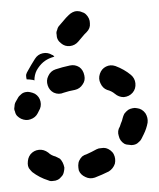

<svg xmlns="http://www.w3.org/2000/svg" viewBox="-20 -307 286 346"><path d="M84 17Q88 15 91 11Q94 8 95 3Q96 -1 96 -5Q95 -10 93 -14Q91 -18 88 -21Q84 -23 80 -25Q72 -27 67 -32Q59 -38 50 -37Q41 -36 35 -29Q32 -25 31 -21Q30 -17 30 -12Q30 -8 32 -4Q35 0 38 3Q51 13 67 18Q71 20 76 19Q80 19 84 17ZM185 -29Q183 -33 179 -36Q175 -39 171 -40Q167 -41 162 -40Q158 -40 154 -38Q145 -33 136 -29Q132 -28 128 -25Q125 -22 123 -18Q121 -14 121 -9Q121 -5 122 0Q125 8 134 12Q142 16 151 13Q164 8 176 2Q184 -3 187 -12Q189 -21 185 -29ZM242 -103Q236 -111 227 -112Q223 -113 219 -112Q214 -111 211 -109Q207 -106 204 -102Q202 -98 201 -94Q200 -89 198 -85Q197 -82 196 -79Q191 -71 194 -62Q196 -53 204 -48Q208 -46 213 -46Q217 -45 221 -46Q226 -47 229 -50Q233 -53 235 -57Q237 -61 239 -65Q244 -75 246 -86Q247 -95 242 -103ZM7 -106Q8 -101 11 -98Q14 -95 18 -93Q27 -89 35 -92Q44 -95 48 -103Q49 -105 50 -107Q55 -115 53 -124Q51 -133 43 -138Q39 -140 34 -141Q30 -142 26 -141Q21 -140 18 -137Q14 -134 12 -130Q10 -127 8 -123Q6 -119 6 -114Q5 -110 7 -106ZM160 -174Q157 -165 161 -157Q165 -148 173 -145Q181 -143 187 -138Q194 -132 203 -132Q213 -133 219 -140Q225 -147 224 -157Q223 -166 216 -172Q204 -182 188 -188Q179 -191 171 -187Q163 -183 160 -174ZM66 -153Q69 -144 77 -140Q86 -136 95 -140Q104 -143 115 -145Q124 -147 129 -155Q134 -162 132 -171Q130 -181 123 -186Q115 -191 106 -189Q92 -186 80 -182Q71 -179 67 -170Q63 -162 66 -153ZM57 -211Q66 -213 74 -208Q75 -208 76 -207Q77 -206 78 -205Q75 -204 72 -203Q64 -200 58 -195Q51 -189 46 -180Q42 -172 42 -162Q40 -163 39 -163Q33 -164 28 -164Q27 -168 27 -172Q28 -176 30 -179Q36 -190 43 -201Q48 -209 57 -211ZM83 -253Q81 -249 82 -245Q82 -240 84 -236Q86 -232 90 -229Q97 -223 106 -224Q115 -225 121 -232Q127 -239 132 -245Q135 -248 136 -249Q143 -256 142 -265Q142 -274 135 -281Q132 -284 128 -285Q124 -287 119 -287Q115 -287 111 -285Q107 -283 104 -280Q102 -278 99 -275Q93 -268 87 -261Q84 -258 83 -253Z"/></svg>

Font: FRB American Cursive Guidelines Arrows Dashed Extrabold
Style: Bold Italic
Weight: 800
Italic angle: -25°
Version: Version 2.0;Modular Font Editor K font №1